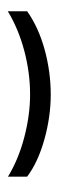

<svg xmlns="http://www.w3.org/2000/svg" viewBox="-20 -871 379 1212"><path d="M151.4 -799.8Q223.1 -698.7 261.7 -558.3Q300.3 -418 300.3 -273.9Q300.3 -134.8 260.3 8.8Q220.2 152.3 151.4 244.1H30.3Q96.7 135.3 133.3 -4.4Q169.9 -144 169.9 -274.9Q169.9 -412.1 133.3 -550.3Q96.7 -688.5 29.3 -799.8ZM92.8 0ZM103.5 321.3ZM241.7 -712.9ZM242.7 -850.6Z"/></svg>

Font: Droid Sans Tamil
Style: Bold
Weight: 700
Designer: Jelle Bosma
Foundry: Monotype Imaging Inc.
Version: Version 1.00